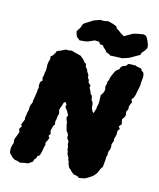

<svg xmlns="http://www.w3.org/2000/svg" viewBox="-130 -973 896 1081"><g transform="rotate(15 318.0 -432.0)"><path d="M92 17 73 11 59 9 43 0 36 -8 22 -22 20 -37V-52L23 -67L28 -78L26 -102L32 -118L39 -136L43 -150L37 -165L47 -182L42 -194L48 -208L55 -226L53 -234L56 -253L58 -269L62 -281V-299L65 -313L72 -329V-342L75 -357L78 -377L80 -388L81 -407L84 -418L81 -430L83 -451L94 -462L90 -477L94 -496L95 -511L98 -523V-541L97 -555L99 -571L105 -593L102 -605L113 -614L125 -633L128 -643L145 -650L166 -660L175 -665H198L204 -668L220 -665L229 -662L254 -656L265 -653L275 -645L287 -634L295 -623L307 -616V-606L312 -596L320 -588L324 -576L331 -567L336 -557V-546L345 -533L347 -519L357 -510L362 -505L360 -492L367 -480L372 -469L375 -460L384 -452L387 -441L389 -428L398 -417L401 -401L402 -389L405 -379L413 -364L420 -361L423 -374L428 -389V-399L432 -414L433 -431L432 -455V-468L443 -485L447 -498V-509L444 -522L448 -536L449 -552L455 -562L456 -573L460 -586L467 -601L473 -615L481 -626L495 -636L500 -650L512 -660L525 -663L537 -678L557 -680L569 -679L577 -681L587 -676L612 -672L620 -660L631 -652L635 -638L636 -627L633 -598V-579L631 -569L627 -552L624 -535L622 -522L615 -502L605 -492L612 -473L606 -462L601 -445L603 -433L594 -414L597 -401L596 -387L583 -368L585 -354L589 -341L575 -324L585 -312L575 -299V-276L573 -266L568 -250L570 -238L562 -217L564 -202L562 -187L555 -170L556 -150L552 -142V-123L550 -105L548 -81L540 -71L530 -48L524 -36L511 -21L500 -12L481 0L466 8L451 11L433 14L422 6L401 3L386 -8L377 -18L366 -27L361 -37L356 -49L355 -59L349 -69L348 -79L343 -87L336 -101L335 -112L330 -124V-135L324 -154V-171L317 -178L311 -190L312 -202L308 -212L298 -224L295 -236L292 -247L289 -258L288 -270L282 -284L278 -298L284 -310L276 -325L271 -334L261 -346L257 -355L259 -368L249 -379L242 -375L237 -358L231 -341L227 -327L230 -317L232 -306L227 -287V-277L223 -259L225 -241L219 -233L215 -221L211 -203L212 -195L216 -185L207 -171L215 -160L209 -145L201 -130L203 -116L199 -102L197 -91L195 -78L192 -66L188 -52L176 -44L174 -34L164 -21L159 -6L147 1L136 9L112 12ZM392 -720 377 -733 372 -742 353 -744 346 -756 320 -757 283 -741 270 -738 237 -735 229 -741 217 -751 209 -772 208 -782 220 -800 225 -810 230 -826 240 -836 277 -859 282 -863 304 -871 322 -877 340 -876 365 -881 396 -873 416 -865 423 -853 434 -847 451 -834 472 -822 490 -833 520 -850 546 -856 577 -861 591 -857 599 -846 606 -833 615 -810 617 -792 605 -772 592 -758 589 -745 568 -733 537 -715 531 -712 513 -706 494 -700 463 -699 425 -697 416 -704 400 -709Z"/></g></svg>

Font: Winky Rough
Style: Bold Italic
Weight: 700
Italic angle: -8.97852°
Designer: Simon Atzbach
Foundry: typofactur
Version: Version 1.206; ttfautohint (v1.8.4.7-5d5b)